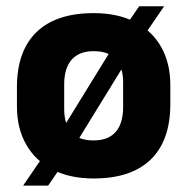

<svg xmlns="http://www.w3.org/2000/svg" viewBox="-20 -547 588 603"><path d="M274.1 13.5Q199 13.5 145.1 -14.3Q91.3 -42.1 62.3 -93Q33.2 -143.9 33.2 -212.6V-273Q33.2 -386.8 94.8 -446.3Q156.4 -505.8 274.1 -505.8Q349.6 -505.8 403.5 -478.1Q457.4 -450.3 486.1 -399.6Q514.9 -348.9 514.9 -280V-219.6Q514.9 -106 453.6 -46.2Q392.2 13.5 274.1 13.5ZM52.7 35.9 129.6 -76.6 163.3 -121.2 346.7 -418.9 370.5 -459.4 417.1 -527.3H495.4L419.8 -416.7L389.1 -374.1L206.4 -77L182 -38.2L131.2 35.9ZM274.1 -106Q320.1 -106 343.4 -132.8Q366.7 -159.6 366.7 -210.4V-289.1Q366.7 -334.6 344.4 -360.4Q322.2 -386.3 274.1 -386.3Q228.6 -386.3 205.1 -359.6Q181.6 -332.8 181.6 -282.2V-203.5Q181.6 -157.9 204 -131.9Q226.5 -106 274.1 -106Z"/></svg>

Font: Anek Gurmukhi Medium
Style: Regular
Weight: 500
Designer: Sarang Kulkarni (Gurmukhi), Yesha Goshar (Latin)
Foundry: Ek Type
Version: Version 1.003